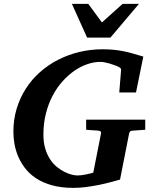

<svg xmlns="http://www.w3.org/2000/svg" viewBox="-20 -937 770 974"><path d="M648.9 -273.9Q642.1 -272.9 639.4 -269.3Q636.7 -265.6 634.8 -258.8L588.9 -25.9Q567.9 -20 540.5 -12.7Q513.2 -5.4 481.9 1Q450.7 7.3 417.7 11.7Q384.8 16.1 353 16.1Q289.1 16.1 241.7 2.4Q194.3 -11.2 160.6 -34.2Q127 -57.1 105 -86.7Q83 -116.2 70.3 -147.9Q57.6 -179.7 52.7 -211.2Q47.9 -242.7 47.9 -269Q47.9 -331.1 64.7 -386.2Q81.5 -441.4 111.6 -488Q141.6 -534.7 183.3 -571.5Q225.1 -608.4 275.4 -634Q325.7 -659.7 382.8 -673.3Q439.9 -687 500 -687Q528.3 -687 553 -684.8Q577.6 -682.6 601.8 -678Q626 -673.3 651.4 -666.3Q676.8 -659.2 707 -649.9L669.9 -467.8H585L594.2 -581.1Q595.2 -589.8 586.7 -595Q578.1 -600.1 567.9 -604Q563 -605.5 554.4 -608.6Q545.9 -611.8 534.9 -615Q523.9 -618.2 511.7 -620.6Q499.5 -623 487.8 -623Q457 -623 423.8 -611.8Q390.6 -600.6 358.6 -578.9Q326.7 -557.1 297.9 -525.1Q269 -493.2 247.3 -452.1Q225.6 -411.1 212.9 -361.3Q200.2 -311.5 200.2 -253.9Q200.2 -213.4 209.7 -182.4Q219.2 -151.4 234.6 -128.2Q250 -105 269.3 -89.6Q288.6 -74.2 307.9 -64.7Q327.1 -55.2 344.2 -51Q361.3 -46.9 373 -46.9Q382.8 -46.9 394 -48.3Q405.3 -49.8 416 -52Q426.8 -54.2 436.5 -56.6Q446.3 -59.1 453.1 -61L492.2 -258.8Q493.7 -268.1 489.3 -271Q484.9 -273.9 473.1 -274.9Q464.4 -274.9 455.1 -275.9Q446.8 -276.4 436.8 -277.1Q426.8 -277.8 417 -278.8V-330.1H716.8V-278.8ZM540 -746.1H421.9L344.7 -917.5H427.7L497.1 -823.2L602.1 -917.5H685.1Z"/></svg>

Font: Charis SIL Eur
Style: Bold Italic
Weight: 700
Italic angle: -11°
Foundry: SIL International
Version: Version 5.000